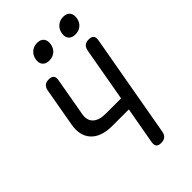

<svg xmlns="http://www.w3.org/2000/svg" viewBox="-278 -1046 1156 1156"><g transform="rotate(-45 300.0 -467.5)"><path d="M383 -271H243Q149 -271 104.5 -319Q60 -367 75 -451L118 -695Q122 -718 134.5 -729Q147 -740 170 -740Q193 -740 202.5 -729Q212 -718 208 -695L165 -451Q156 -403 183 -377Q210 -351 267 -351H397L458 -695Q462 -718 474.5 -729Q487 -740 510 -740Q533 -740 542.5 -729Q552 -718 548 -695L431 -35Q427 -12 414 -1Q401 10 378 10Q355 10 346 -1Q337 -12 341 -35ZM475 -817Q446 -817 431.5 -834Q417 -851 422 -880Q427 -910 448 -927.5Q469 -945 498 -945Q527 -945 541 -927.5Q555 -910 550 -880Q545 -851 524.5 -834Q504 -817 475 -817ZM253 -817Q224 -817 209.5 -834Q195 -851 200 -880Q205 -910 226 -927.5Q247 -945 276 -945Q305 -945 319 -927.5Q333 -910 328 -880Q323 -851 302.5 -834Q282 -817 253 -817Z"/></g></svg>

Font: Maple Mono Normal NL
Style: Italic
Weight: 400
Italic angle: -10°
Monospace: yes
Designer: subframe7536
Version: Version 7.000